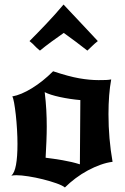

<svg xmlns="http://www.w3.org/2000/svg" viewBox="-20 -798 551 846"><path d="M214 -484Q283 -461 329 -453Q375 -445 414 -445Q436 -445 447.5 -445.5Q459 -446 470 -448Q458 -383 458 -295Q458 -187 476 -85Q451 -82 423 -72Q395 -62 367 -47Q339 -32 313 -12.5Q287 7 266 28Q255 19 228 9.5Q201 0 169 -8Q137 -16 105 -21Q73 -26 52 -26Q46 -26 40.5 -25.5Q35 -25 30 -24Q44 -36 50.5 -71.5Q57 -107 57 -164Q57 -193 55 -227.5Q53 -262 49.5 -293Q46 -324 42 -346Q38 -368 34 -373Q73 -380 121 -409.5Q169 -439 214 -484ZM334 -357Q288 -361 244 -370.5Q200 -380 177 -392Q182 -350 184 -313.5Q186 -277 186 -240Q186 -211 184.5 -174.5Q183 -138 181 -103Q215 -99 256 -92Q297 -85 332 -74ZM411 -617Q396 -605 388 -597Q380 -589 365 -575Q341 -594 313.5 -614.5Q286 -635 261 -653Q235 -635 207 -614.5Q179 -594 156 -575Q140 -588 132.5 -596.5Q125 -605 110 -617Q145 -652 183.5 -692.5Q222 -733 260 -778Q326 -708 361.5 -670Q397 -632 411 -617Z"/></svg>

Font: New Rocker
Style: Regular
Weight: 400
Designer: Pablo Impallari, Brenda Gallo, Rodrigo Fuenzalida
Foundry: Pablo Impallari, Brenda Gallo, Rodrigo Fuenzalida
Version: Version 1.000; ttfautohint (v0.93) -l 8 -r 50 -G 200 -x 14 -